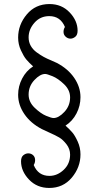

<svg xmlns="http://www.w3.org/2000/svg" viewBox="-20 -720 484 940"><path d="M68.8 -255.9Q68.8 -297.9 88.4 -335.4Q107.9 -373 142.1 -395Q121.1 -414.1 108.6 -429Q96.2 -443.8 82.5 -473.4Q68.8 -502.9 68.8 -536.1Q68.8 -599.1 111.3 -649.7Q153.8 -700.2 222.2 -700.2Q282.2 -700.2 321 -659.2Q359.9 -618.2 359.9 -569.8Q359.9 -548.8 348.4 -539.8Q336.9 -530.8 325.2 -530.8Q312 -530.8 301.5 -540.3Q291 -549.8 291 -564Q291 -577.1 297.9 -587.9Q275.9 -641.1 221.2 -641.1Q177.2 -641.1 148.7 -608.6Q120.1 -576.2 120.1 -537.1Q120.1 -514.2 130.6 -495.6Q141.1 -477.1 159.7 -463.6Q178.2 -450.2 193.6 -441.7Q209 -433.1 231 -424.1Q252.9 -415 257.8 -412.1Q313 -383.3 343.5 -338.6Q374 -293.9 374 -244.1Q374 -202.1 354.5 -164.6Q335 -127 300.8 -105Q321.8 -85.9 334.5 -71Q347.2 -56.2 360.6 -26.6Q374 2.9 374 36.1Q374 99.1 331.5 149.7Q289.1 200.2 221.2 200.2Q161.1 200.2 122.1 159.2Q83 118.2 83 69.8Q83 48.8 94.5 39.8Q106 30.8 118.2 30.8Q132.3 30.8 142.1 39.8Q151.9 48.8 151.9 64Q151.9 77.1 145 87.9Q167 141.1 222.2 141.1Q260.3 141.1 291.7 111.6Q323.2 82 323.2 37.1Q323.2 9.3 305.7 -13.4Q288.1 -36.1 270.5 -46.6Q252.9 -57.1 221.4 -71Q189.9 -85 185.1 -87.9Q129.9 -116.7 99.4 -161.4Q68.8 -206.1 68.8 -255.9ZM120.1 -256.8Q120.1 -220.7 149.7 -192.4Q179.2 -164.1 205.6 -153.1Q231.9 -142.1 242.2 -142.1Q267.1 -142.1 295.2 -172.1Q323.2 -202.1 323.2 -243.2Q323.2 -279.3 293.7 -307.6Q264.2 -335.9 237.1 -346.9Q210 -357.9 201.2 -357.9Q176.3 -357.9 148.2 -327.9Q120.1 -297.9 120.1 -256.8Z"/></svg>

Font: CMU Concrete
Style: Roman
Weight: 500
Version: Version 0.7.0